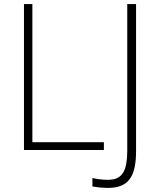

<svg xmlns="http://www.w3.org/2000/svg" viewBox="-20 -732 780 937"><path d="M97 0V-712H138V-38H487V0ZM431 178V137Q494 150 531 143.5Q568 137 584.5 104Q601 71 601 5V-712H644V7Q644 86 622 127.5Q600 169 553 180Q506 191 431 178Z"/></svg>

Font: Muli ExtraLight
Style: Regular
Weight: 250
Designer: Vernon Adams
Foundry: Vernon Adams
Version: Version 2.100; ttfautohint (v1.8.1.43-b0c9)